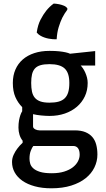

<svg xmlns="http://www.w3.org/2000/svg" viewBox="-20 -791 581 1052"><path d="M104 -20Q92.8 -33.7 86.9 -52.5Q81.1 -71.3 81.1 -91.8Q81.1 -114.3 84.2 -131.1Q87.4 -147.9 91.3 -159.2Q95.7 -172.4 101.6 -181.6V-204.1Q78.1 -227.5 64.2 -259.3Q50.3 -291 50.3 -336.4Q50.3 -377.4 64.5 -409.9Q78.6 -442.4 104.7 -465.1Q130.9 -487.8 168 -500Q205.1 -512.2 251 -512.2H251.5Q283.7 -512.2 304.9 -509.8Q326.2 -507.3 339.4 -504.4Q355 -501 363.8 -496.6L501.5 -511.2V-432.1H421.9Q428.2 -425.8 435.1 -415.5Q441.9 -405.3 447.5 -392.6Q453.1 -379.9 456.8 -365.5Q460.4 -351.1 460.4 -336.4Q460.4 -295.9 444.8 -262.9Q429.2 -230 401.4 -206.1Q373.5 -182.1 335.2 -168.9Q296.9 -155.8 251.5 -155.8H251Q240.7 -155.8 229 -156.5Q217.3 -157.2 205.1 -158.4Q192.9 -159.7 181.6 -161.4Q170.4 -163.1 161.1 -165.5V-98.1Q161.1 -92.8 164.6 -88.9Q168 -85 173.1 -82.3Q178.2 -79.6 184.6 -78.1Q190.9 -76.7 196.8 -76.7H389.6Q424.3 -76.7 448 -66.9Q471.7 -57.1 486.3 -39.8Q501 -22.5 507.3 2Q513.7 26.4 513.7 55.7Q513.7 92.8 497.3 126.5Q481 160.2 449.2 185.5Q417.5 210.9 370.4 225.8Q323.2 240.7 261.7 240.7H261.2Q210.4 240.7 170.4 229.7Q130.4 218.8 102.8 199.5Q75.2 180.2 60.5 153.8Q45.9 127.4 45.9 96.7Q45.9 76.2 54.7 57.1Q63.5 38.1 74.7 23.4Q87.4 6.3 104 -8.8ZM251.5 -228.5Q280.3 -228.5 300.8 -234.1Q321.3 -239.7 334.5 -252.4Q347.7 -265.1 353.8 -285.6Q359.9 -306.2 359.9 -336.4Q359.9 -391.6 334.5 -415.5Q309.1 -439.5 251.5 -439.5H251Q221.7 -439.5 202.1 -433.8Q182.6 -428.2 171.4 -415.8Q160.2 -403.3 155.5 -383.8Q150.9 -364.3 150.9 -336.4Q150.9 -309.1 155.3 -288.8Q159.7 -268.6 171.1 -255.1Q182.6 -241.7 201.9 -235.1Q221.2 -228.5 251 -228.5ZM141.6 78.6Q141.6 91.3 145.5 105.5Q149.4 119.6 162.4 131.3Q175.3 143.1 199.2 150.6Q223.1 158.2 263.7 158.2H264.2Q302.7 158.2 331.5 149.2Q360.4 140.1 379.2 125.5Q397.9 110.8 407.2 92.8Q416.5 74.7 416.5 56.6Q416.5 33.7 407.5 21.2Q398.4 8.8 380.9 8.8H162.6Q156.7 15.1 149.2 33.7Q141.6 52.2 141.6 78.6ZM290.5 -575.7Q290 -575.7 283.9 -575.7Q277.8 -575.7 268.3 -576.4Q258.8 -577.1 246.8 -579.3Q234.9 -581.5 222.9 -585.7Q210.9 -589.8 200 -596.4Q189 -603 181.2 -612.8Q187 -653.8 202.1 -683.1Q217.3 -712.4 233.4 -732.4Q252.4 -755.9 274.4 -771.5Q290.5 -770.5 304.7 -767.6Q316.9 -765.1 329.6 -760Q342.3 -754.9 349.1 -745.1L348.6 -737.3Q334 -718.3 321.3 -693.8Q311 -672.9 301.8 -643.1Q292.5 -613.3 290.5 -575.7Z"/></svg>

Font: Basic
Style: Regular
Weight: 400
Designer: Magnus Gaarde
Foundry: Magnus Gaarde
Version: Version 1.003; ttfautohint (v1.1) -l 6 -r 16 -G 0 -x 16 -D l